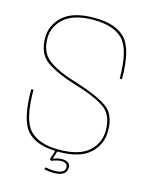

<svg xmlns="http://www.w3.org/2000/svg" viewBox="-118 -758 754 947"><g transform="rotate(15 259.0 -284.5)"><path d="M248.5 111Q262 111 274 108.8Q286 106.5 295 101.2Q304 96 309 87.5Q314 79 314 67Q314 49 301.5 41.8Q289 34.5 272.5 34.5Q258.5 34.5 244 38.2Q229.5 42 222 47V56.5Q234.5 51 247.8 47.8Q261 44.5 272 44.5Q285 44.5 293.8 50.2Q302.5 56 302.5 68Q302.5 84.5 289 92.2Q275.5 100 249 100Q235.5 100 224 98.5Q212.5 97 203.5 95L199 105.5Q208.5 107.5 221 109.2Q233.5 111 248.5 111ZM222 56.5 239.5 1.5H228.5L213 51.5ZM244 4.5Q353 4.5 403.8 -42Q454.5 -88.5 454.5 -158Q454.5 -244 402 -279.2Q349.5 -314.5 246.5 -347Q149.5 -375 98.2 -411.5Q47 -448 47 -522.5Q47 -583.5 95.8 -626.2Q144.5 -669 245 -669Q347 -669 395 -619.8Q443 -570.5 443 -422.5H454.5Q454.5 -572 406 -626Q357.5 -680 245 -680Q138 -680 86.8 -634.2Q35.5 -588.5 35.5 -522.5Q35.5 -441.5 87.2 -404.5Q139 -367.5 240.5 -336.5Q339 -307.5 391 -273.2Q443 -239 443 -158Q443 -92.5 394.5 -49.5Q346 -6.5 244 -6.5Q141 -6.5 93.8 -56.5Q46.5 -106.5 46.5 -259.5H35Q35 -102.5 83.5 -49Q132 4.5 244 4.5Z"/></g></svg>

Font: Anybody UltraCondensed Thin Thin
Style: Regular
Weight: 250
Version: Version 1.111